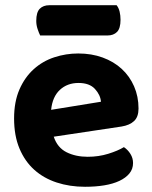

<svg xmlns="http://www.w3.org/2000/svg" viewBox="-20 -701 583 736"><path d="M186 -177Q200 -135 235 -117.5Q270 -100 316 -100Q358 -100 395 -111.5Q432 -123 455 -137Q470 -127 480 -111Q490 -95 490 -76Q490 -53 476 -36Q462 -19 437.5 -7.5Q413 4 379.5 9.5Q346 15 306 15Q247 15 197 -1.5Q147 -18 111 -50.5Q75 -83 54.5 -132Q34 -181 34 -247Q34 -311 54.5 -358Q75 -405 109.5 -436Q144 -467 188.5 -481.5Q233 -496 280 -496Q331 -496 373.5 -480.5Q416 -465 446.5 -437Q477 -409 494 -370Q511 -331 511 -285Q511 -253 494 -237Q477 -221 446 -216ZM281 -383Q238 -383 209.5 -356.5Q181 -330 176 -280L367 -311Q365 -337 344 -360Q323 -383 281 -383ZM134 -565Q129 -575 124 -590Q119 -605 119 -621Q119 -654 132.5 -667.5Q146 -681 169 -681H427Q435 -671 438.5 -656.5Q442 -642 442 -625Q442 -592 428.5 -578.5Q415 -565 392 -565Z"/></svg>

Font: Baloo Chettan 2
Style: Bold
Weight: 700
Designer: Maithili Shingre, Unnati Kotecha and Ek Type
Foundry: Ek Type
Version: Version 1.640;hotconv 1.0.111;makeotfexe 2.5.65597; ttfautoh